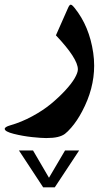

<svg xmlns="http://www.w3.org/2000/svg" viewBox="-52 -323 459 824"><path d="M133.3 481 29.3 322.8H89.8L158.2 439.9L227.1 322.8H287.6L183.1 481ZM352.1 -41Q352.1 58.1 300.3 155.3Q279.3 195.3 253.9 224.6Q238.3 242.7 226.6 251.5Q214.8 260.3 195.6 264.9Q176.3 269.5 146 269.5Q125.5 269.5 85.9 265.4Q46.4 261.2 7.3 251.5Q-31.7 241.7 -31.7 230Q-31.7 221.7 -7.8 214.8Q40 201.2 86.4 176Q132.8 150.9 167 122.6Q201.2 94.2 228 65.2Q254.9 36.1 268.6 12.5Q282.2 -11.2 282.2 -25.4Q282.2 -71.8 188 -171.4L240.7 -290.5Q244.6 -299.3 248.3 -301.8Q252 -304.2 256.3 -301.3Q260.7 -298.3 268.1 -289.1Q331.5 -210.4 348.1 -96.2Q352.1 -68.8 352.1 -41Z"/></svg>

Font: Parastoo FD
Style: Bold-FD
Weight: 700
Foundry: Saber Rastikerdar (saber.rastikerdar@gmail.com)
Version: Version 2.0.1